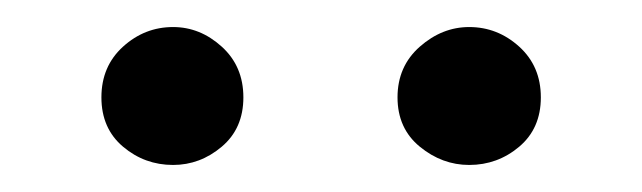

<svg xmlns="http://www.w3.org/2000/svg" viewBox="-20 -792 475 142"><path d="M108 -670Q87 -670 71 -683.5Q55 -697 55 -720Q55 -743 71 -757.5Q87 -772 108 -772Q128 -772 144 -757.5Q160 -743 160 -720Q160 -697 144 -683.5Q128 -670 108 -670ZM327 -670Q307 -670 290.5 -683.5Q274 -697 274 -720Q274 -743 290.5 -757.5Q307 -772 327 -772Q348 -772 364 -757.5Q380 -743 380 -720Q380 -697 364 -683.5Q348 -670 327 -670Z"/></svg>

Font: Noto Serif JP ExtraLight
Style: Regular
Weight: 400
Version: Version 2.003-H1;hotconv 1.1.1;makeotfexe 2.6.0